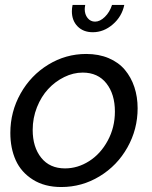

<svg xmlns="http://www.w3.org/2000/svg" viewBox="-20 -750 618 780"><path d="M435.1 -730H484.9Q475.1 -682.6 438.2 -650.9Q401.4 -619.1 356.9 -619.1Q318.4 -619.1 295.2 -642.8Q272 -666.5 272 -704.1Q272 -716.8 274.9 -730H326.2Q324.2 -718.3 324.2 -712.9Q324.2 -691.4 335.9 -676.8Q347.7 -662.1 366.2 -662.1Q386.2 -662.1 406 -681.4Q425.8 -700.7 435.1 -730ZM22 -210Q22 -295.9 63.5 -369.9Q105 -443.8 176 -487.3Q247.1 -530.8 330.1 -530.8Q381.3 -530.8 421.6 -513.7Q461.9 -496.6 487.3 -466.3Q512.7 -436 525.9 -396.2Q539.1 -356.4 539.1 -310.1Q539.1 -224.6 497.6 -150.9Q456.1 -77.1 384.5 -33.7Q313 9.8 229 9.8Q161.1 9.8 113.5 -20.3Q65.9 -50.3 43.9 -99.1Q22 -147.9 22 -210ZM446.8 -296.9Q446.8 -367.2 412.4 -411.1Q377.9 -455.1 315.9 -455.1Q277.8 -455.1 241 -437Q204.1 -418.9 175.8 -388.4Q147.5 -357.9 130.1 -314.2Q112.8 -270.5 112.8 -222.2Q112.8 -152.3 147.5 -109.1Q182.1 -65.9 244.1 -65.9Q295.9 -65.9 342.3 -95.5Q388.7 -125 417.7 -178.7Q446.8 -232.4 446.8 -296.9Z"/></svg>

Font: Rawline Medium
Style: Italic
Weight: 500
Italic angle: -12°
Designer: Matt McInerney, Pablo Impallari, Rodrigo Fuenzalida
Foundry: Matt McInerney, Pablo Impallari, Rodrigo Fuenzalida
Version: Version 4.020;PS 004.020;hotconv 1.0.88;makeotf.lib2.5.64775